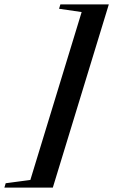

<svg xmlns="http://www.w3.org/2000/svg" viewBox="-122 -752 516 876"><path d="M374.5 -732 119 104H-102L-96 84L16.5 69L250.5 -697L147.5 -712L153.5 -732Z"/></svg>

Font: Newsreader 72pt ExtraBold
Style: Italic
Weight: 800
Italic angle: -17°
Designer: Hugues Gentile
Foundry: Production Type
Version: Version 1.003; ttfautohint (v1.8.3)